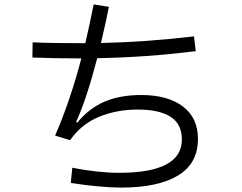

<svg xmlns="http://www.w3.org/2000/svg" viewBox="-20 -824 1096 871"><path d="M878 -194Q878 -82 787 -27.5Q696 27 530 27Q440 27 301 6L308 -63Q427 -40 520 -40Q805 -40 805 -191Q805 -261 754 -294Q703 -327 604 -327Q509 -327 429 -294Q349 -261 298 -188L230 -209Q299 -368 349 -559Q223 -559 127 -563L128 -632Q205 -628 367 -628Q383 -696 405 -804L474 -793Q465 -744 438 -629Q640 -633 860 -659L868 -592Q645 -564 421 -560Q373 -375 325 -270L331 -268Q383 -332 453.5 -362.5Q524 -393 621 -393Q740 -393 809 -341.5Q878 -290 878 -194Z"/></svg>

Font: PlemolJP
Style: Regular
Weight: 400
Monospace: yes
Version: v2.0.4; ttfautohint (v1.8.4.7-5d5b-dirty) -l 6 -r 45 -G 200 